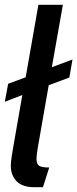

<svg xmlns="http://www.w3.org/2000/svg" viewBox="-21 -770 322 800"><path d="M136 -152Q131 -120 131 -109Q131 -86 142.5 -79Q154 -72 184 -72L158 10H122Q72 10 48 -15Q24 -40 24 -80Q24 -94 28.5 -123Q33 -152 35 -162L72 -374L-1 -346L13 -421L86 -448L139 -750H241L195 -490L281 -522L268 -447L182 -415Z"/></svg>

Font: Cabin Medium
Style: Italic
Weight: 500
Italic angle: -7°
Designer: Pablo Impallari
Foundry: Pablo Impallari. http://www.impallari.com Igino Marini. http://www.ikern.com
Version: Version 2.200